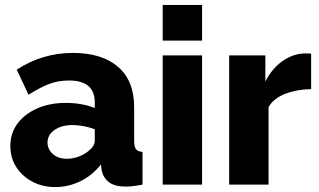

<svg xmlns="http://www.w3.org/2000/svg" viewBox="-20 -750 1296 780"><path d="M22 -157Q22 -209 51 -248Q80 -287 131 -309.5Q182 -332 248 -332Q280 -332 311 -326.5Q342 -321 365 -311V-334Q365 -423 260 -423Q216 -423 177.5 -408Q139 -393 96 -365L48 -467Q152 -535 276 -535Q394 -535 459.5 -478.5Q525 -422 525 -315V-178Q525 -154 532.5 -144Q540 -134 559 -133V0Q538 4 521 6Q504 8 491 8Q446 8 422.5 -10Q399 -28 393 -59L390 -82Q355 -37 306 -13.5Q257 10 205 10Q153 10 111.5 -12Q70 -34 46 -71.5Q22 -109 22 -157ZM340 -137Q365 -157 365 -178V-225Q344 -233 319.5 -237.5Q295 -242 275 -242Q230 -242 201.5 -222Q173 -202 173 -171Q173 -144 194.5 -124.5Q216 -105 252 -105Q276 -105 300 -114Q324 -123 340 -137Z M641 -585V-730H801V-585ZM641 0V-525H801V0Z M1244 -388Q1186 -387 1139 -369Q1092 -351 1071 -315V0H911V-525H1058V-419Q1085 -472 1128 -502Q1171 -532 1218 -533Q1238 -533 1244 -532Z"/></svg>

Font: Raleway ExtraBold
Style: Regular
Weight: 800
Designer: Matt McInerney, Pablo Impallari, Rodrigo Fuenzalida
Foundry: Matt McInerney, Pablo Impallari, Rodrigo Fuenzalida
Version: Version 4.026